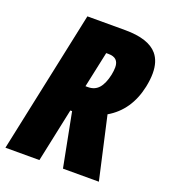

<svg xmlns="http://www.w3.org/2000/svg" viewBox="-135 -809 796 905"><g transform="rotate(20 263.5 -357.0)"><path d="M337.4 -713.9Q455.1 -713.9 500 -660.6Q529.3 -625.5 529.3 -566.4Q529.3 -535.2 521.5 -497.6Q494.6 -370.6 395 -312.5L465.3 0H285.2L232.9 -269.5H224.1L167 0H-3.4L147.9 -713.9ZM264.6 -401.4Q298.3 -401.4 318.6 -424.3Q338.9 -447.3 349.1 -494.1Q353.5 -515.6 353.5 -532.7Q353.5 -581.5 302.2 -581.5H290.5L252 -401.4Z"/></g></svg>

Font: Open Sans Hebrew Condensed Extra Bold
Style: Italic
Weight: 800
Width: 3
Italic angle: -12°
Foundry: Ascender Corporation, Yanek Iontef
Version: Version 2.001;PS 002.001;hotconv 1.0.70;makeotf.lib2.5.58329